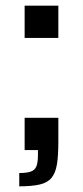

<svg xmlns="http://www.w3.org/2000/svg" viewBox="-20 -530 293 678"><path d="M48 128V81Q74 81 88.5 76Q103 71 108.5 57.5Q114 44 114 17V0H67V-114H186V-28Q186 20 181 50.5Q176 81 162 98Q148 115 120.5 121.5Q93 128 48 128ZM67 -396V-510H186V-396Z"/></svg>

Font: Saira SemiExpanded Medium
Style: Regular
Weight: 500
Width: 6
Designer: Hector Gatti with collaboration of the Omnibus-Type team
Foundry: Omnibus-Type
Version: Version 1.101